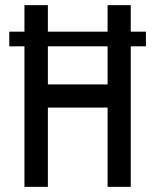

<svg xmlns="http://www.w3.org/2000/svg" viewBox="-20 -726 603 746"><path d="M166 -706V-603H398V-706H488V-603H547V-546H488V0H398V-308H166V0H75V-546H16V-603H75V-706ZM398 -398V-546H166V-398Z"/></svg>

Font: Lineal
Style: Regular
Weight: 400
Designer: Created by Frank Adebiaye with contributions from Anton Moglia & Ariel Martín Pérez
Created by Frank ADEBIAYE with FontF
Foundry: Velvetyne Type Foundry
Version: Version 2.000